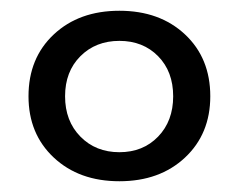

<svg xmlns="http://www.w3.org/2000/svg" viewBox="-20 -793 445 357"><path d="M371 -614Q371 -544 324 -500Q277 -456 202 -456Q127 -456 80 -500Q33 -544 33 -614Q33 -685 80 -729Q127 -773 202 -773Q277 -773 324 -729Q371 -685 371 -614ZM274 -688.5Q246 -717 202 -717Q158 -717 129.5 -688.5Q101 -660 101 -614Q101 -568 129.5 -539Q158 -510 202 -510Q246 -510 274 -539Q302 -568 302 -614Q302 -660 274 -688.5Z"/></svg>

Font: Montserrat arm
Style: Regular
Weight: 400
Designer: Julieta Ulanovsky
Foundry: Julieta Ulanovsky
Version: Version 6.000;PS 006.000;hotconv 1.0.88;makeotf.lib2.5.64775